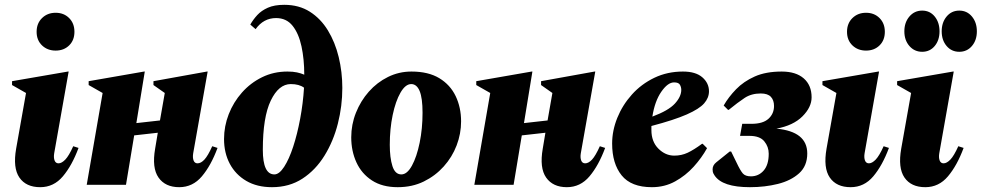

<svg xmlns="http://www.w3.org/2000/svg" viewBox="-20 -767 4075 797"><path d="M211 -557Q177 -557 154.5 -578.5Q132 -600 132 -635Q132 -670 154.5 -692Q177 -714 211 -714Q245 -714 267 -692Q289 -670 289 -635Q289 -600 267 -578.5Q245 -557 211 -557ZM147 10Q88 10 60.5 -30Q33 -70 47 -150L88 -381L30 -414V-430L262 -470H265L205 -131Q202 -113 206.5 -101Q211 -89 223 -89Q236 -89 251 -104.5Q266 -120 284 -160L306 -153Q279 -80 241 -35Q203 10 147 10Z M340 0 406 -381 348 -414V-430L578 -470H581L546 -256L644 -267L664 -381L617 -414V-430L839 -470H842L782 -131Q779 -113 783.5 -101Q788 -89 800 -89Q814 -89 828.5 -104.5Q843 -120 861 -160L883 -153Q856 -80 818 -35Q780 10 724 10Q666 10 638 -30Q610 -70 624 -150L635 -216L537 -205L503 0Z M1109 10Q1047 10 1002.5 -16Q958 -42 934 -87Q910 -132 910 -190Q910 -243 929.5 -293Q949 -343 984.5 -383Q1020 -423 1068 -446.5Q1116 -470 1173 -470Q1196 -470 1212.5 -466.5Q1229 -463 1243 -457Q1243 -521 1231.5 -574.5Q1220 -628 1194.5 -660Q1169 -692 1126 -692Q1074 -692 1041 -646L1019 -665Q1031 -686 1048 -704.5Q1065 -723 1092 -735Q1119 -747 1160 -747Q1221 -747 1266 -718.5Q1311 -690 1341 -641Q1371 -592 1386 -530Q1401 -468 1401 -402Q1401 -327 1382.5 -254Q1364 -181 1327 -121Q1290 -61 1235.5 -25.5Q1181 10 1109 10ZM1071 -145Q1071 -43 1119 -43Q1139 -43 1159.5 -74.5Q1180 -106 1197 -158Q1214 -210 1226 -274Q1238 -338 1242 -403Q1222 -418 1187 -418Q1137 -418 1104 -349.5Q1071 -281 1071 -145Z M1631 10Q1567 10 1524 -18Q1481 -46 1459.5 -93Q1438 -140 1438 -197Q1438 -250 1457.5 -299Q1477 -348 1511 -386.5Q1545 -425 1590.5 -447.5Q1636 -470 1688 -470Q1758 -470 1803.5 -442.5Q1849 -415 1871.5 -368Q1894 -321 1894 -263Q1894 -212 1875.5 -163.5Q1857 -115 1822 -76Q1787 -37 1739 -13.5Q1691 10 1631 10ZM1646 -43Q1670 -43 1690 -79.5Q1710 -116 1722 -174.5Q1734 -233 1734 -299Q1734 -360 1722 -389Q1710 -418 1687 -418Q1663 -418 1642.5 -382.5Q1622 -347 1610 -289.5Q1598 -232 1598 -166Q1598 -112 1609 -77.5Q1620 -43 1646 -43Z M1949 0 2015 -381 1957 -414V-430L2187 -470H2190L2155 -256L2253 -267L2273 -381L2226 -414V-430L2448 -470H2451L2391 -131Q2388 -113 2392.5 -101Q2397 -89 2409 -89Q2423 -89 2437.5 -104.5Q2452 -120 2470 -160L2492 -153Q2465 -80 2427 -35Q2389 10 2333 10Q2275 10 2247 -30Q2219 -70 2233 -150L2244 -216L2146 -205L2112 0Z M2686 10Q2600 10 2560.5 -39Q2521 -88 2521 -171Q2521 -225 2542.5 -278Q2564 -331 2603 -374.5Q2642 -418 2696 -444Q2750 -470 2815 -470Q2868 -470 2895.5 -446Q2923 -422 2923 -388Q2923 -361 2903 -338Q2883 -315 2831 -292Q2779 -269 2684 -244Q2684 -236 2684 -227Q2684 -179 2713 -150Q2742 -121 2779 -121Q2809 -121 2834.5 -133Q2860 -145 2894 -170H2897L2915 -152Q2893 -112 2859.5 -75Q2826 -38 2782.5 -14Q2739 10 2686 10ZM2778 -425Q2752 -425 2725 -386Q2698 -347 2688 -283Q2755 -308 2781.5 -337Q2808 -366 2808 -394Q2808 -405 2802.5 -415Q2797 -425 2778 -425Z M3093 10Q2978 10 2946 -39Q2940 -48 2939 -53.5Q2938 -59 2938 -64Q2938 -81 2953 -93L3009 -138H3015L3037 -93Q3053 -59 3063.5 -47Q3074 -35 3097 -35Q3129 -35 3150 -59Q3171 -83 3171 -129Q3171 -158 3152.5 -180.5Q3134 -203 3091 -203H3052L3061 -253H3099Q3147 -253 3170 -274Q3193 -295 3193 -327Q3193 -351 3180 -365Q3167 -379 3138 -379Q3099 -379 3071 -360.5Q3043 -342 3005 -311H3002L2984 -329Q3004 -364 3035.5 -396.5Q3067 -429 3113 -449.5Q3159 -470 3225 -470Q3284 -470 3316.5 -441.5Q3349 -413 3349 -363Q3349 -322 3311 -284Q3273 -246 3203 -233Q3331 -221 3331 -130Q3331 -78 3297 -47.5Q3263 -17 3209 -3.5Q3155 10 3093 10Z M3575 -557Q3541 -557 3518.5 -578.5Q3496 -600 3496 -635Q3496 -670 3518.5 -692Q3541 -714 3575 -714Q3609 -714 3631 -692Q3653 -670 3653 -635Q3653 -600 3631 -578.5Q3609 -557 3575 -557ZM3511 10Q3452 10 3424.5 -30Q3397 -70 3411 -150L3452 -381L3394 -414V-430L3626 -470H3629L3569 -131Q3566 -113 3570.5 -101Q3575 -89 3587 -89Q3600 -89 3615 -104.5Q3630 -120 3648 -160L3670 -153Q3643 -80 3605 -35Q3567 10 3511 10Z M3962 -552Q3930 -552 3909.5 -576Q3889 -600 3889 -637Q3889 -674 3909.5 -698.5Q3930 -723 3962 -723Q3994 -723 4014.5 -698.5Q4035 -674 4035 -637Q4035 -600 4014.5 -576Q3994 -552 3962 -552ZM3808 -552Q3776 -552 3755 -576Q3734 -600 3734 -637Q3734 -674 3755 -698.5Q3776 -723 3808 -723Q3840 -723 3860 -698.5Q3880 -674 3880 -637Q3880 -600 3860 -576Q3840 -552 3808 -552ZM3821 10Q3762 10 3734.5 -30Q3707 -70 3721 -150L3762 -381L3704 -414V-430L3936 -470H3939L3879 -131Q3876 -113 3880.5 -101Q3885 -89 3897 -89Q3910 -89 3925 -104.5Q3940 -120 3958 -160L3980 -153Q3953 -80 3915 -35Q3877 10 3821 10Z"/></svg>

Font: Spectral ExtraBold
Style: Italic
Weight: 800
Italic angle: -10°
Designer: Jean-Baptiste Levee
Foundry: Production Type
Version: Version 2.001